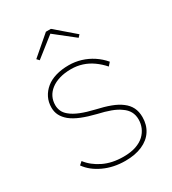

<svg xmlns="http://www.w3.org/2000/svg" viewBox="-179 -824 837 932"><g transform="rotate(-30 239.5 -358.0)"><path d="M45 -81 62 -96Q90 -59 138 -35.5Q186 -12 250 -12Q291 -12 320 -22Q349 -32 367 -49Q385 -66 394 -87.5Q403 -109 403 -133Q403 -182 361 -210Q341 -225 311 -236Q281 -247 241 -256Q196 -267 161.5 -281Q127 -295 105 -313Q85 -330 75 -349.5Q65 -369 65 -393Q65 -424 77.5 -449Q90 -474 112.5 -492.5Q135 -511 167.5 -520.5Q200 -530 240 -530Q275 -530 308 -520Q341 -510 370 -491Q399 -472 422 -445L406 -427Q384 -452 358 -470.5Q332 -489 302.5 -498.5Q273 -508 240 -508Q204 -508 175.5 -499.5Q147 -491 127 -475.5Q107 -460 97 -439.5Q87 -419 87 -394Q87 -377 94 -361Q101 -345 117 -332Q137 -315 169.5 -302Q202 -289 245 -279Q290 -269 323.5 -256.5Q357 -244 379 -227Q402 -210 413.5 -187Q425 -164 425 -133Q425 -90 404 -57.5Q383 -25 343 -7.5Q303 10 248 10Q182 10 128 -15Q74 -40 45 -81ZM226 -726H254L361 -634L349 -621L240 -707L131 -621L119 -634Z"/></g></svg>

Font: Mach Thin
Style: Regular
Weight: 250
Version: Version 1.002